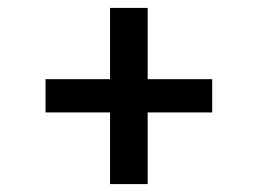

<svg xmlns="http://www.w3.org/2000/svg" viewBox="-20 -496 652 485"><path d="M95 -212V-296H258V-476H353V-296H516V-212H353V-31H258V-212Z"/></svg>

Font: Grenze Gotisch
Style: Bold
Weight: 700
Designer: Renata Polastri
Foundry: Omnibus-Type
Version: Version 1.001